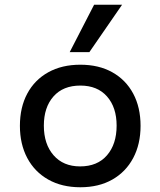

<svg xmlns="http://www.w3.org/2000/svg" viewBox="-20 -781 677 810"><path d="M319 9Q241 9 183.5 -23.5Q126 -56 95 -114.5Q64 -173 64 -250Q64 -328 95 -386Q126 -444 183.5 -476Q241 -508 319 -508Q397 -508 454 -476Q511 -444 542 -386Q573 -328 573 -250Q573 -173 542 -114.5Q511 -56 454 -23.5Q397 9 319 9ZM318 -79Q391 -79 431.5 -126Q472 -173 472 -251Q472 -328 431.5 -374Q391 -420 319 -420Q246 -420 205.5 -374Q165 -328 165 -251Q165 -173 206 -126Q247 -79 318 -79ZM274 -561 377 -761H495L357 -561Z"/></svg>

Font: Nunito Sans 12pt ExtraLight 6pt Medium
Style: Regular
Weight: 500
Version: Version 3.101;gftools[0.9.27]